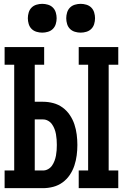

<svg xmlns="http://www.w3.org/2000/svg" viewBox="-20 -980 640 1000"><path d="M390 0V-92H439V-643H390V-735H596V-643H546V-92H596V0ZM4 0V-92H54V-643H4V-735H210V-643H161V-450H204Q231 -450 257.5 -443Q284 -436 306 -420Q328 -404 343.5 -381Q359 -358 367.5 -332.5Q376 -307 379.5 -279.5Q383 -252 383 -225Q383 -198 379.5 -171Q376 -144 367.5 -118Q359 -92 343.5 -69Q328 -46 306 -30Q284 -14 257.5 -7Q231 0 204 0ZM161 -92H204Q218 -92 230.5 -99Q243 -106 251 -117.5Q259 -129 264 -142.5Q269 -156 271.5 -169.5Q274 -183 275 -197Q276 -211 276 -225Q276 -239 275 -253Q274 -267 271.5 -281Q269 -295 264 -308Q259 -321 251 -332.5Q243 -344 230.5 -351Q218 -358 204 -358H161ZM400 -810Q385 -810 370 -814.5Q355 -819 344.5 -829.5Q334 -840 329.5 -855Q325 -870 325 -885Q325 -900 329.5 -915Q334 -930 344.5 -940.5Q355 -951 370 -955.5Q385 -960 400 -960Q415 -960 430 -955.5Q445 -951 455.5 -940.5Q466 -930 470.5 -915Q475 -900 475 -885Q475 -870 470.5 -855Q466 -840 455.5 -829.5Q445 -819 430 -814.5Q415 -810 400 -810ZM200 -810Q185 -810 170 -814.5Q155 -819 144.5 -829.5Q134 -840 129.5 -855Q125 -870 125 -885Q125 -900 129.5 -915Q134 -930 144.5 -940.5Q155 -951 170 -955.5Q185 -960 200 -960Q215 -960 230 -955.5Q245 -951 255.5 -940.5Q266 -930 270.5 -915Q275 -900 275 -885Q275 -870 270.5 -855Q266 -840 255.5 -829.5Q245 -819 230 -814.5Q215 -810 200 -810Z"/></svg>

Font: Iosevka Curly Slab SmBdEx
Style: Regular
Weight: 600
Width: 7
Monospace: yes
Designer: Belleve Invis
Foundry: Belleve Invis
Version: Version 11.1.0; ttfautohint (v1.8.3)